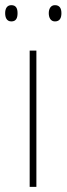

<svg xmlns="http://www.w3.org/2000/svg" viewBox="-32 -724 258 744"><path d="M-12 -673C-12 -656 -6 -641 12 -641C31 -641 36 -655 36 -673C36 -690 31 -704 12 -704C-6 -704 -12 -689 -12 -673ZM157 -673C157 -656 164 -641 181 -641C200 -641 206 -655 206 -673C206 -690 200 -704 181 -704C164 -704 157 -689 157 -673ZM109 0V-528H83V0Z"/></svg>

Font: Noto Sans Sinhala SemiCondensed Thin
Style: Regular
Weight: 100
Width: 4
Designer: Jelle Bosma - Monotype Design Team
Foundry: Monotype Imaging Inc.
Version: Version 2.006